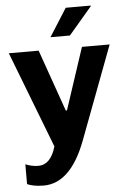

<svg xmlns="http://www.w3.org/2000/svg" viewBox="-60 -763 656 994"><g transform="rotate(-5 268.0 -266.5)"><path d="M320 -720H449L450 -717L329 -575H228ZM161 -511 274 -190H280L386 -511H530L348 -28Q267 187 127 187Q74 187 41 172V69Q74 83 108 83Q172 83 199 -10L6 -511Z"/></g></svg>

Font: Chivo
Style: Bold
Weight: 700
Designer: Hector Gatti
Foundry: Omnibus-Type
Version: Version 1.007;PS 001.007;hotconv 1.0.88;makeotf.lib2.5.64775